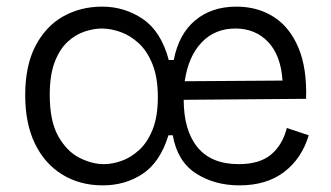

<svg xmlns="http://www.w3.org/2000/svg" viewBox="-20 -547 997 579"><path d="M290 12Q221 12 168 -20.5Q115 -53 85.5 -113.5Q56 -174 56 -260Q56 -349 87 -408.5Q118 -468 170.5 -497.5Q223 -527 288 -527Q356 -527 411 -489.5Q466 -452 489 -366H504Q519 -444 568.5 -485.5Q618 -527 693 -527Q757 -527 805.5 -496Q854 -465 880 -403Q906 -341 903 -249L534 -246Q534 -154 575.5 -103Q617 -52 700 -52Q763 -52 797.5 -81Q832 -110 845 -161L911 -139Q890 -69 837 -28.5Q784 12 702 12Q627 12 571 -24Q515 -60 501 -139H488Q463 -58 410.5 -23Q358 12 290 12ZM690 -461Q628 -461 588 -419Q548 -377 537 -302L832 -304Q827 -380 788.5 -420.5Q750 -461 690 -461ZM293 -52Q319 -52 347 -62Q375 -72 400 -95Q425 -118 440.5 -157Q456 -196 456 -254Q456 -313 440 -353Q424 -393 398.5 -416.5Q373 -440 343.5 -450.5Q314 -461 287 -461Q263 -461 235.5 -452Q208 -443 184 -421Q160 -399 145 -360Q130 -321 130 -261Q130 -182 155.5 -136.5Q181 -91 219 -71.5Q257 -52 293 -52Z"/></svg>

Font: Bricolage Grotesque 12pt Light
Style: Regular
Weight: 300
Designer: Mathieu Triay
Foundry: Atelier Triay
Version: Version 1.001; ttfautohint (v1.8.4.7-5d5b);gftools[0.9.33.de